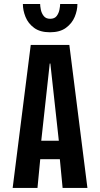

<svg xmlns="http://www.w3.org/2000/svg" viewBox="-20 -920 490 940"><path d="M408 0H286.5L273 -140.5H177L163.5 0H42L130.5 -700H319.5ZM223.5 -609 182 -231H268L226.5 -609ZM224.5 -762Q176 -762 146.8 -783.8Q117.5 -805.5 104.8 -837.5Q92 -869.5 92 -900.5H176.5Q176.5 -891 179.8 -873.5Q183 -856 193.8 -842Q204.5 -828 225.5 -828Q247.5 -828 257.8 -842Q268 -856 271.2 -873.5Q274.5 -891 274.5 -900.5H359Q359 -869.5 345.8 -837.5Q332.5 -805.5 303 -783.8Q273.5 -762 224.5 -762Z"/></svg>

Font: Trispace Condensed Medium
Style: Regular
Weight: 500
Width: 3
Designer: Tyler Finck
Foundry: Etcetera Type Company
Version: Version 1.210; ttfautohint (v1.8.3)